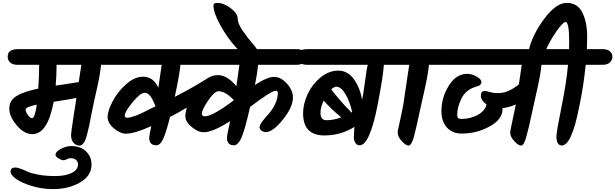

<svg xmlns="http://www.w3.org/2000/svg" viewBox="-20 -1001 4243 1324"><path d="M102 -662H791Q825 -662 842 -647Q859 -632 859 -609.5Q859 -587 841.5 -570.5Q824 -554 791 -554H677Q671 -489 646.5 -381.5Q622 -274 611.5 -218.5Q601 -163 594 -130.5Q587 -98 578 -64Q559 3 528 3Q506 3 488 -15.5Q470 -34 470 -70Q470 -86 484.5 -180Q499 -274 507 -326Q467 -317 350 -299Q309 -76 203 -76Q146 -76 95 -137Q44 -198 44 -253.5Q44 -309 95 -339.5Q146 -370 244 -390Q250 -484 250 -550V-554H102Q68 -554 50.5 -569.5Q33 -585 33 -610Q33 -662 102 -662ZM201 -186Q220 -186 234 -279Q157 -264 157 -246Q157 -228 173 -207Q189 -186 201 -186ZM370 -554V-543Q370 -483 364 -411Q393 -414 523 -435L541 -554Z M518 132Q518 113 504 101.5Q490 90 471 90Q452 90 441 97Q430 104 417.5 104Q405 104 384 91.5Q363 79 363 68Q363 44 401 25Q439 6 470 6Q535 6 573 42.5Q611 79 611 134Q611 212 531.5 257.5Q452 303 346 303Q271 303 201 282Q131 261 92 233.5Q53 206 53 182Q53 154 86 154Q109 154 173 184Q198 195 247 204Q296 213 362.5 213Q429 213 473.5 192Q518 171 518 132Z M759 -662H2025Q2059 -662 2076 -647Q2093 -632 2093 -609.5Q2093 -587 2075.5 -570.5Q2058 -554 2025 -554H1760Q1755 -499 1738 -415Q1823 -471 1870 -471Q1917 -471 1958.5 -424.5Q2000 -378 2000 -329Q2000 -262 1930.5 -176Q1861 -90 1813 -90Q1798 -90 1784 -99.5Q1770 -109 1770 -123.5Q1770 -138 1789.5 -164.5Q1809 -191 1833 -216.5Q1857 -242 1876.5 -282Q1896 -322 1896 -362Q1896 -375 1881 -375Q1851 -375 1705 -264Q1665 -91 1642 -45Q1619 1 1594 1Q1545 1 1545 -51Q1545 -67 1567 -166Q1448 -89 1384 -89Q1346 -89 1302 -125.5Q1258 -162 1258 -199Q1258 -222 1268 -259Q1208 -223 1152 -194Q1130 -102 1108.5 -50.5Q1087 1 1058 1Q1009 1 1009 -51Q1009 -64 1023 -131Q906 -79 848 -79Q810 -79 766 -115.5Q722 -152 722 -194Q722 -236 756.5 -302Q791 -368 849.5 -420Q908 -472 966 -472Q1038 -472 1072 -396Q1078 -435 1095 -554H759Q725 -554 707.5 -569.5Q690 -585 690 -610Q690 -662 759 -662ZM977 -361Q948 -361 894 -295.5Q840 -230 840 -203Q840 -189 859 -189Q878 -189 912 -202Q956 -218 1052 -268Q1047 -283 1035 -307Q1023 -331 1018.5 -336.5Q1014 -342 1007 -348Q995 -361 977 -361ZM1372 -216Q1372 -199 1393 -199Q1446 -199 1593 -310Q1535 -372 1487 -372Q1459 -372 1415.5 -308Q1372 -244 1372 -216ZM1482 -483Q1548 -483 1610 -406L1631 -554H1224Q1219 -489 1185 -333Q1313 -399 1398 -453Q1439 -483 1482 -483Z M1452 -964Q1452 -981 1476 -981Q1523 -981 1571 -944.5Q1619 -908 1619 -873.5Q1619 -839 1654 -788.5Q1689 -738 1724 -698Q1759 -658 1759 -642.5Q1759 -627 1741 -616.5Q1723 -606 1702 -606Q1670 -606 1609.5 -672Q1549 -738 1500.5 -825Q1452 -912 1452 -964Z M2098 -662H2750Q2784 -662 2801 -647Q2818 -632 2818 -609.5Q2818 -587 2800.5 -570.5Q2783 -554 2750 -554H2627Q2622 -473 2585 -283Q2530 1 2460 1Q2441 1 2430.5 -16Q2420 -33 2420 -53Q2420 -73 2422 -97.5Q2424 -122 2424 -126Q2329 -67 2218 -67Q2070 -67 2070 -219Q2070 -285 2102 -353Q2134 -421 2191 -467.5Q2248 -514 2313 -514Q2378 -514 2420.5 -454.5Q2463 -395 2477 -313Q2485 -349 2496 -432Q2509 -530 2516 -554H2098Q2064 -554 2046.5 -569.5Q2029 -585 2029 -610Q2029 -662 2098 -662ZM2299 -403Q2284 -403 2264 -385Q2327 -302 2404 -225L2409 -228Q2392 -302 2362 -352.5Q2332 -403 2299 -403ZM2190 -224Q2190 -172 2231 -172Q2281 -172 2333 -192Q2270 -243 2212 -307Q2190 -260 2190 -224Z M2700 -662H3051Q3085 -662 3102 -647Q3119 -632 3119 -609.5Q3119 -587 3101.5 -570.5Q3084 -554 3051 -554H2938Q2932 -489 2908 -383Q2884 -277 2871.5 -219Q2859 -161 2852 -130.5Q2845 -100 2836 -64Q2818 3 2797 3Q2779 3 2750.5 -27.5Q2722 -58 2722 -88Q2722 -97 2730 -130Q2760 -265 2765 -306Q2776 -385 2802 -554H2700Q2666 -554 2648.5 -569.5Q2631 -585 2631 -610Q2631 -662 2700 -662Z M3067 -662H3825Q3859 -662 3876 -647Q3893 -632 3893 -609.5Q3893 -587 3875.5 -570.5Q3858 -554 3825 -554H3714Q3708 -489 3684 -383Q3660 -277 3647.5 -219Q3635 -161 3628 -130.5Q3621 -100 3611 -64Q3594 3 3573 3Q3555 3 3526.5 -27.5Q3498 -58 3498 -88Q3498 -97 3514 -170Q3530 -243 3537 -281Q3496 -262 3446 -255V-252Q3446 -178 3356.5 -129Q3267 -80 3164 -80Q3099 -80 3061.5 -122Q3024 -164 3024 -234Q3024 -329 3075 -410.5Q3126 -492 3202 -492Q3233 -492 3266.5 -473Q3300 -454 3300 -435Q3300 -426 3294 -419Q3288 -412 3281.5 -409.5Q3275 -407 3262 -403Q3192 -382 3162.5 -322.5Q3133 -263 3133 -211Q3133 -192 3139 -186.5Q3145 -181 3163 -181Q3226 -181 3276 -209.5Q3326 -238 3335 -281Q3296 -308 3296 -341Q3296 -374 3323 -374Q3333 -374 3357 -366.5Q3381 -359 3417 -359Q3484 -359 3558 -419L3578 -554H3067Q3033 -554 3015.5 -569.5Q2998 -585 2998 -610Q2998 -662 3067 -662Z M4135 -662Q4169 -662 4186 -647Q4203 -632 4203 -609.5Q4203 -587 4185.5 -570.5Q4168 -554 4135 -554H4019Q4004 -411 3980.5 -295.5Q3957 -180 3945.5 -141.5Q3934 -103 3919.5 -68.5Q3905 -34 3888.5 -16Q3872 2 3854 2Q3836 2 3826.5 -13.5Q3817 -29 3817 -60Q3817 -91 3851.5 -260.5Q3886 -430 3897 -554H3579Q3545 -554 3527.5 -569.5Q3510 -585 3510 -610Q3510 -662 3579 -662H3628Q3654 -766 3734.5 -873.5Q3815 -981 3888.5 -981Q3962 -981 3995.5 -915Q4029 -849 4029 -747Q4029 -720 4027 -662ZM3905 -715Q3905 -849 3880 -849Q3862 -849 3818.5 -787Q3775 -725 3747 -662H3904Q3905 -679 3905 -715Z"/></svg>

Font: Kalam
Style: Bold
Weight: 700
Version: Version 2.001;PS 1.0;hotconv 1.0.79;makeotf.lib2.5.61930; tt